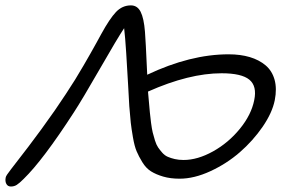

<svg xmlns="http://www.w3.org/2000/svg" viewBox="-24 -678 1068 707"><path d="M637.2 -20Q603.5 -20 576.9 -27.8Q550.3 -35.6 532 -47.1Q513.7 -58.6 500.2 -80.6Q486.8 -102.5 479 -121.1Q471.2 -139.6 465.6 -171.9Q460 -204.1 457.5 -226.3Q455.1 -248.5 452.1 -287.1Q451.2 -303.7 447.8 -364.5Q444.3 -425.3 440.7 -483.4Q437 -541.5 433.1 -574.2Q409.2 -538.6 344 -425Q278.8 -311.5 248 -264.2Q134.3 -88.4 63 -19Q47.4 -3.4 37.8 2.7Q28.3 8.8 16.1 8.8Q4.4 8.8 -0.7 -1Q-5.9 -10.7 -2.9 -24.9Q-2 -31.2 16.1 -54.2Q34.2 -77.1 80.8 -138.2Q127.4 -199.2 178.2 -272Q198.2 -300.8 218.5 -331.8Q238.8 -362.8 252.7 -385Q266.6 -407.2 284.2 -437.7Q301.8 -468.3 309.3 -481.4Q316.9 -494.6 332.3 -522.5Q347.7 -550.3 349.1 -553.2Q379.9 -609.4 403.1 -633.8Q426.3 -658.2 458 -658.2Q481.9 -658.2 493.9 -634.5Q505.9 -610.8 509.8 -561Q512.2 -534.7 518.1 -402.8Q676.8 -478 817.9 -478Q861.3 -478 895.8 -467.8Q930.2 -457.5 954.1 -437.3Q978 -417 987.1 -384.3Q996.1 -351.6 987.8 -309.1Q978.5 -262.7 942.9 -210.9Q907.2 -159.2 858.9 -117.2Q810.5 -75.2 750.7 -47.6Q690.9 -20 637.2 -20ZM523.9 -308.1Q526.4 -280.8 527.8 -264.4Q529.3 -248 532.2 -225.8Q535.2 -203.6 538.3 -190.4Q541.5 -177.2 546.6 -160.9Q551.8 -144.5 558.1 -135.3Q564.5 -126 573.5 -115.7Q582.5 -105.5 593.8 -100.6Q605 -95.7 619.6 -92.3Q634.3 -88.9 651.9 -88.9Q703.6 -88.9 760.5 -120.6Q817.4 -152.3 859.4 -203.9Q901.4 -255.4 912.1 -309.1Q922.9 -360.8 894.3 -384.5Q865.7 -408.2 792 -408.2Q672.4 -408.2 521 -340.8Q522.9 -318.4 523.9 -308.1Z"/></svg>

Font: Shantell Sans Irregular
Style: Italic
Weight: 300
Italic angle: -11.31°
Designer: Stephen Nixon, Anya Danilova, Shantell Martin
Foundry: Arrow Type
Version: Version 1.006;[9816181b4]